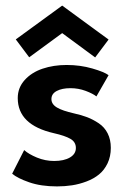

<svg xmlns="http://www.w3.org/2000/svg" viewBox="-20 -655 459 687"><path d="M84.5 -450 36.5 -514 202.5 -635 368.5 -513.5 320.5 -449.5 202.5 -536.5ZM218.5 -422.5Q267 -422.5 310.2 -410Q353.5 -397.5 368.5 -386L325 -310Q312.5 -320 286.5 -329.8Q260.5 -339.5 232 -339.5Q202 -339.5 183 -329.5Q164 -319.5 164 -300.5Q164 -282 184 -270.2Q204 -258.5 244 -249.5Q271.5 -243.5 292.2 -235.5Q313 -227.5 333.5 -213.8Q354 -200 365.2 -177.8Q376.5 -155.5 376.5 -126Q376.5 -95 364.8 -70.5Q353 -46 334.2 -30.8Q315.5 -15.5 289.8 -5.8Q264 4 238 8Q212 12 184 12Q126.5 12 84.2 -2.8Q42 -17.5 23.5 -33.5L66.5 -118Q82.5 -103.5 112.2 -91.2Q142 -79 173.5 -79Q209 -79 230.2 -91.5Q251.5 -104 251.5 -125.5Q251.5 -147 232 -158.2Q212.5 -169.5 172.5 -178.5Q43.5 -208 43.5 -304Q43.5 -341 68.2 -368.5Q93 -396 132.2 -409.2Q171.5 -422.5 218.5 -422.5Z"/></svg>

Font: League Spartan SemiBold
Style: Regular
Weight: 600
Foundry: The League of Moveable Type
Version: Version 2.002